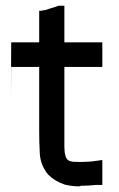

<svg xmlns="http://www.w3.org/2000/svg" viewBox="-20 -657 420 677"><path d="M188.5 -636.7H189.5H207V-616.2V-612.3V-607.4V-579.1V-550.8V-531.2V-510.7V-507.8H214.8H241.2H262.7H283.2H302.7H321.3H340.8V-490.2V-488.3V-484.4V-475.6V-465.8V-460V-455.1V-446.3V-438.5V-420.9H321.3H318.4H315.4H305.7H295.9H274.4H253.9H232.4H211.9H207V-138.7Q207 -128.9 208 -120.1Q210 -111.3 211.9 -103.5Q213.9 -100.6 215.8 -96.7Q217.8 -94.7 218.8 -92.8Q228.5 -86.9 241.2 -86.4Q253.9 -85.9 267.6 -85.9Q274.4 -85.9 280.3 -86.4Q286.1 -86.9 292 -86.9H293.9Q298.8 -86.9 305.2 -87.9Q311.5 -88.9 340.8 -92.8V-73.2V-68.4V-66.4V-57.6V-48.8V-41V-36.1V-30.3V-23.4V-4.9H325.2Q322.3 -4.9 318.4 -4.9Q292 -2 266.6 -2Q259.8 0 258.8 0Q257.8 0 257.8 0Q233.4 0 209 -5.9Q191.4 -11.7 176.8 -20.5Q162.1 -29.3 148.4 -43Q121.1 -77.1 120.1 -121.1Q118.2 -156.2 118.2 -192.4V-420.9H99.6H84H69.3H53.7H39.1H19.5Q17.6 -148.4 19.5 -441.4Q17.6 -153.3 19.5 -454.1Q17.6 -154.3 19.5 -468.8Q17.6 -156.2 19.5 -482.4Q17.6 -163.1 19.5 -507.8H39.1H42H44.9H68.4H89.8H105.5H118.2V-510.7V-533.2V-550.8V-568.4V-584V-599.6V-619.1H129.9L130.9 -621.1H137.7Q149.4 -624 153.3 -626Q158.2 -627.9 166 -629.9Q170.9 -631.8 175.8 -632.8Q180.7 -634.8 186.5 -636.7Z"/></svg>

Font: LeFont
Style: Default
Weight: 400
Designer: Leryon MEDIA
Version: Version 1.0